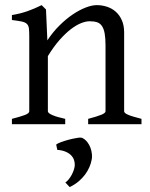

<svg xmlns="http://www.w3.org/2000/svg" viewBox="-20 -489 592 756"><path d="M327.1 0V-21Q362.3 -30.3 378.9 -37.1Q395.5 -43.9 395.5 -50.8V-309.1Q395.5 -338.9 392.1 -357.4Q388.7 -376 381.3 -386.7Q374 -397.5 362.1 -401.4Q350.1 -405.3 333 -405.3Q317.9 -405.3 299.3 -397.9Q280.8 -390.6 259.5 -374.5Q238.3 -358.4 215.1 -332.3Q191.9 -306.2 168.5 -268.1V-50.8Q168.5 -43.5 186.8 -35.6Q205.1 -27.8 236.8 -21V0H26.9V-21Q59.1 -29.3 77.1 -35.9Q95.2 -42.5 95.2 -50.8V-347.2Q95.2 -366.2 93.8 -377.4Q92.3 -388.7 85.7 -395Q79.1 -401.4 65.4 -404.3Q51.8 -407.2 26.9 -410.2V-429.7Q60.1 -435.1 88.4 -445.1Q116.7 -455.1 144 -468.8L161.1 -451.7L166.5 -330.1Q188 -362.8 213.9 -388.4Q239.7 -414.1 266.1 -431.9Q292.5 -449.7 317.1 -459.2Q341.8 -468.8 360.8 -468.8Q381.8 -468.8 401.4 -462.4Q420.9 -456.1 435.8 -442.9Q450.7 -429.7 459.7 -409.4Q468.8 -389.2 468.8 -361.8V-50.8Q468.8 -43.9 483.6 -37.4Q498.5 -30.8 537.1 -21V0ZM340.8 140.6Q338.4 154.3 331.8 169.4Q325.2 184.6 314.7 198.7Q304.2 212.9 289.1 225.6Q273.9 238.3 254.4 247.6L237.3 229.5Q243.7 225.6 250.2 217.5Q256.8 209.5 262 200Q267.1 190.4 270.5 180.4Q273.9 170.4 274.4 162.1Q274.9 151.4 271.5 141.1Q268.1 130.9 259.8 122.3Q251.5 113.8 238 108.2Q224.6 102.5 205.6 101.1L201.2 80.1Q205.6 76.2 219.2 71Q232.9 65.9 249 61.5Q265.1 57.1 280.3 54.7Q290 52.7 296.4 52.7Q300.3 52.7 303.2 53.7Q315.4 59.6 323.7 70.3Q332 81.1 336.4 93.3Q340.8 105.5 341.8 117.7Q342.3 121.6 342.3 125.5Q342.3 133.8 340.8 140.6Z"/></svg>

Font: Akkhara
Style: Regular
Weight: 400
Designer: J. Victor Gaultney
Version: Version 1.00 June 13, 2006, initial release